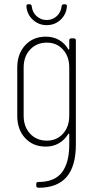

<svg xmlns="http://www.w3.org/2000/svg" viewBox="-20 -681 437 901"><path d="M315 -501H326Q336 -501 336 -491V-2Q336 200 162 200Q150 200 150 190V183Q150 173 160 173Q236 173 270.5 128Q305 83 305 -3V-50Q305 -53 303.5 -53.5Q302 -54 300 -52Q283 -24 256 -8.5Q229 7 195 7Q135 7 98 -33Q61 -73 61 -137V-364Q61 -428 98 -468.5Q135 -509 195 -509Q230 -509 257 -493.5Q284 -478 300 -450Q302 -448 303.5 -448.5Q305 -449 305 -452V-491Q305 -501 315 -501ZM305 -138V-364Q305 -416 275.5 -448.5Q246 -481 200 -481Q152 -481 121.5 -448.5Q91 -416 91 -364V-138Q91 -86 121.5 -53.5Q152 -21 200 -21Q246 -21 275.5 -53.5Q305 -86 305 -138ZM104 -651V-653Q104 -661 113 -661H118Q128 -661 129 -651Q132 -623 152 -605Q172 -587 199 -587Q226 -587 246 -605Q266 -623 269 -651Q270 -661 280 -661H285Q290 -661 292.5 -658Q295 -655 294 -651Q291 -613 264 -588Q237 -563 199 -563Q162 -563 134.5 -588Q107 -613 104 -651Z"/></svg>

Font: Barlow Condensed Thin
Style: Regular
Weight: 250
Width: 3
Designer: Jeremy Tribby
Foundry: Tribby Type
Version: Version 1.408